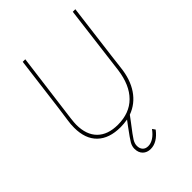

<svg xmlns="http://www.w3.org/2000/svg" viewBox="-242 -748 1066 1066"><g transform="rotate(-45 291.5 -214.5)"><path d="M551 -637 510 -312 500 -229Q491 -145 452.5 -88.5Q414 -32 351 -9L324 27Q279 85 267.5 104Q256 123 256 141Q256 162 267.5 174.5Q279 187 300 187Q321 187 342 173.5Q363 160 381 135H383L394 151Q350 208 299 208Q270 208 252.5 190.5Q235 173 235 143Q235 123 246 104Q257 85 297 31L321 -1Q291 4 266 4Q177 4 129 -42.5Q81 -89 81 -176Q81 -205 85 -229L98 -322L138 -637H158L105 -229Q101 -195 101 -180Q101 -101 143.5 -58.5Q186 -16 265 -16Q356 -16 411 -71Q466 -126 480 -229L531 -637Z"/></g></svg>

Font: Luna Sans Thin
Style: Italic
Weight: 250
Italic angle: -7°
Designer: Juan Pablo del Peral
Foundry: Huerta Tipografica
Version: Version 2.001; ttfautohint (v1.5)